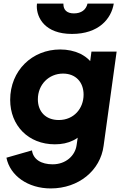

<svg xmlns="http://www.w3.org/2000/svg" viewBox="-20 -835 691 1075"><path d="M383 -645C532 -645 603 -729 617 -815H470C462 -780 435 -760 394 -760C354 -760 335 -780 335 -812C335 -813 335 -814 335 -815H187C187 -810 186 -805 186 -800C186 -736 231 -645 383 -645ZM264 220C421 220 542 119 560 -18L633 -546H492L485 -493C470 -510 451 -523 430 -534C396 -550 358 -558 317 -558C160 -558 37 -440 37 -276C37 -132 139 -27 287 -27C326 -27 360 -34 390 -49C399 -53 407 -58 415 -64L409 -23C401 37 348 85 275 85C211 85 166 58 159 7L16 48C36 149 137 220 264 220ZM309 -163C236 -163 192 -210 192 -279C192 -361 253 -423 333 -423C404 -423 448 -375 448 -305C448 -228 394 -163 309 -163Z"/></svg>

Font: Plus Jakarta Sans ExtraBold
Style: Italic
Weight: 800
Italic angle: -8°
Designer: Gumpita Rahayu
Foundry: Tokotype
Version: Version 2.071;gftools[0.9.30]